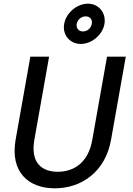

<svg xmlns="http://www.w3.org/2000/svg" viewBox="-20 -1008 725 1044"><path d="M278 16C421 16 553 -72 584 -249L664 -700H562L482 -249C460 -119 377 -74 294 -74C211 -74 144 -119 167 -249L247 -700H145L65 -249C34 -72 135 16 278 16ZM329 -878C318 -819 360 -769 419 -769C479 -769 538 -819 548 -878C558 -938 517 -988 458 -988C399 -988 339 -938 329 -878ZM397 -878C402 -902 422 -919 446 -919C469 -919 484 -902 479 -878C475 -855 455 -837 431 -837C408 -837 393 -855 397 -878Z"/></svg>

Font: Uncut Sans Medium
Style: Italic
Weight: 500
Italic angle: -10°
Designer: Kasper Nordkvist
Foundry: Uncut Type
Version: Version 1.111;FEAKit 1.0